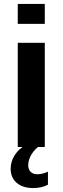

<svg xmlns="http://www.w3.org/2000/svg" viewBox="-20 -745 318 973"><path d="M207 -624H70V-725H207ZM207 0H70V-528H207ZM149 208Q95 208 64.5 181.5Q34 155 34 110Q34 73 55 40.5Q76 8 111 -10H186Q156 10 139.5 37.5Q123 65 123 92Q123 113 135 125.5Q147 138 168 138Q196 138 223 125V191Q191 208 149 208Z"/></svg>

Font: Libra Sans
Style: Bold
Weight: 700
Foundry: Context Ltd
Version: Version 1.000